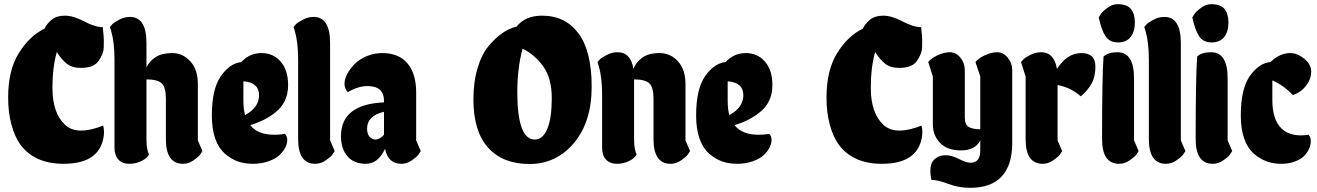

<svg xmlns="http://www.w3.org/2000/svg" viewBox="-20 -784 6306 919"><path d="M450 -490Q427 -459 367 -459Q326 -459 300.5 -478.5Q275 -498 252 -535Q231 -462 231 -364Q231 -244 290 -188Q320 -159 367 -159Q414 -159 474 -183Q481 -154 475 -123.5Q469 -93 456 -72Q443 -51 423 -36Q375 0 284 0Q144 0 76 -94Q51 -129 35 -186.5Q19 -244 19 -318Q19 -447 69.5 -529Q120 -611 193 -647Q203 -669 226.5 -689Q250 -709 290.5 -709Q331 -709 383 -681.5Q435 -654 472 -654Q477 -607 477 -591Q477 -575 476.5 -558Q476 -541 469 -523.5Q462 -506 450 -490Z M681 -118Q681 -69 693 -45Q687 -29 659.5 -14.5Q632 0 598.5 0Q565 0 546.5 -20.5Q528 -41 528 -76V-498Q528 -581 512 -636L506 -655Q510 -660 517.5 -668Q525 -676 550 -689.5Q575 -703 602 -703Q681 -703 681 -578V-461Q694 -490 724 -510Q754 -530 804.5 -530Q855 -530 891 -490.5Q927 -451 927 -382V-112L949 -61Q945 -54 938 -44Q931 -34 907 -17Q883 0 856 0Q774 0 774 -118V-311Q774 -366 754 -385Q734 -404 681 -404Z M1057 -48Q994 -104 994 -231Q994 -358 1037 -419.5Q1080 -481 1135 -487Q1175 -530 1231.5 -530Q1288 -530 1323.5 -489Q1359 -448 1359 -377Q1359 -294 1298 -246Q1248 -206 1178 -185Q1213 -139 1294 -139Q1317 -139 1344 -143Q1355 -132 1355 -114Q1355 -96 1345.5 -77.5Q1336 -59 1317.5 -41.5Q1299 -24 1265 -12Q1231 0 1190.5 0Q1150 0 1118 -11.5Q1086 -23 1057 -48ZM1145 -395V-305Q1145 -260 1153 -233Q1220 -270 1220 -328Q1220 -389 1145 -395Z M1407 -498Q1407 -581 1391 -636L1385 -655Q1389 -660 1396.5 -668Q1404 -676 1429 -689.5Q1454 -703 1481 -703Q1560 -703 1560 -578V-112L1582 -61Q1578 -54 1571 -44Q1564 -34 1540 -17Q1516 0 1489 0Q1407 0 1407 -118Z M1818 -301Q1818 -372 1739 -372Q1694 -372 1645 -343Q1629 -359 1629 -382.5Q1629 -406 1642.5 -431Q1656 -456 1678.5 -478.5Q1701 -501 1736 -515.5Q1771 -530 1810 -530Q1888 -530 1930 -481Q1972 -432 1972 -341V-112L1994 -61Q1990 -54 1983 -44Q1976 -34 1952 -17Q1928 0 1902 0Q1837 0 1823 -72Q1790 0 1731.5 0Q1673 0 1642.5 -36.5Q1612 -73 1612 -132Q1612 -285 1818 -294ZM1764 -119Q1770 -116 1777 -116Q1797 -116 1818 -139V-249Q1737 -230 1737 -169Q1737 -130 1764 -119Z M2319 -564Q2382 -640 2453 -657Q2494 -709 2575 -709Q2686 -709 2749 -624Q2812 -539 2812 -369.5Q2812 -200 2727 -99.5Q2642 1 2514.5 1Q2387 1 2316.5 -77Q2246 -155 2246 -308Q2246 -392 2266 -458.5Q2286 -525 2319 -564ZM2481 -551Q2456 -455 2456 -344Q2456 -116 2540 -116Q2578 -116 2599.5 -167Q2621 -218 2621 -314Q2621 -410 2579.5 -467Q2538 -524 2481 -551Z M3015 -118Q3015 -69 3027 -45Q3021 -29 2993.5 -14.5Q2966 0 2932.5 0Q2899 0 2880.5 -20.5Q2862 -41 2862 -76V-330Q2862 -413 2846 -468L2840 -487Q2844 -492 2851.5 -500Q2859 -508 2884 -521Q2909 -534 2936 -534Q2999 -534 3012 -454Q3023 -485 3053.5 -507.5Q3084 -530 3136.5 -530Q3189 -530 3225 -490.5Q3261 -451 3261 -382V-112L3283 -61Q3279 -54 3272 -44Q3265 -34 3241 -17Q3217 0 3190 0Q3108 0 3108 -118V-311Q3108 -366 3088 -385Q3068 -404 3015 -404Z M3375 -48Q3312 -104 3312 -231Q3312 -358 3355 -419.5Q3398 -481 3453 -487Q3493 -530 3549.5 -530Q3606 -530 3641.5 -489Q3677 -448 3677 -377Q3677 -294 3616 -246Q3566 -206 3496 -185Q3531 -139 3612 -139Q3635 -139 3662 -143Q3673 -132 3673 -114Q3673 -96 3663.5 -77.5Q3654 -59 3635.5 -41.5Q3617 -24 3583 -12Q3549 0 3508.5 0Q3468 0 3436 -11.5Q3404 -23 3375 -48ZM3463 -395V-305Q3463 -260 3471 -233Q3538 -270 3538 -328Q3538 -389 3463 -395Z M4367 -490Q4344 -459 4284 -459Q4243 -459 4217.5 -478.5Q4192 -498 4169 -535Q4148 -462 4148 -364Q4148 -244 4207 -188Q4237 -159 4284 -159Q4331 -159 4391 -183Q4398 -154 4392 -123.5Q4386 -93 4373 -72Q4360 -51 4340 -36Q4292 0 4201 0Q4061 0 3993 -94Q3968 -129 3952 -186.5Q3936 -244 3936 -318Q3936 -447 3986.5 -529Q4037 -611 4110 -647Q4120 -669 4143.5 -689Q4167 -709 4207.5 -709Q4248 -709 4300 -681.5Q4352 -654 4389 -654Q4394 -607 4394 -591Q4394 -575 4393.5 -558Q4393 -541 4386 -523.5Q4379 -506 4367 -490Z M4625 -5Q4672 -5 4672 -64V-111Q4646 -64 4580 -64Q4514 -64 4479.5 -100Q4445 -136 4445 -189V-418L4423 -487Q4437 -505 4467.5 -519.5Q4498 -534 4527 -534Q4556 -534 4577 -508Q4598 -482 4598 -449V-223Q4598 -188 4615.5 -177Q4633 -166 4672 -165V-418L4649 -487Q4663 -505 4694 -519.5Q4725 -534 4753.5 -534Q4782 -534 4803.5 -508Q4825 -482 4825 -449V-99Q4825 6 4774.5 60.5Q4724 115 4624 115Q4568 115 4518.5 96Q4469 77 4438 77Q4433 52 4433 34Q4433 16 4438 0.5Q4443 -15 4461 -28Q4479 -41 4507 -41Q4535 -41 4570 -23Q4605 -5 4625 -5Z M4889 -118V-418L4867 -487Q4871 -492 4878.5 -500Q4886 -508 4911 -521Q4936 -534 4963 -534Q5026 -534 5039 -454Q5088 -530 5155.5 -530Q5223 -530 5223 -466Q5223 -410 5199 -374Q5177 -342 5153 -323Q5106 -365 5042 -377V-112L5064 -61Q5060 -54 5053 -44Q5046 -34 5022 -17Q4998 0 4971 0Q4889 0 4889 -118Z M5329 -764Q5375 -764 5393.5 -740.5Q5412 -717 5412 -675.5Q5412 -634 5392 -607.5Q5372 -581 5331.5 -581Q5291 -581 5271.5 -610.5Q5252 -640 5239 -701Q5243 -708 5250 -718.5Q5257 -729 5280.5 -746.5Q5304 -764 5329 -764ZM5255 -118Q5255 -418 5262 -513Q5283 -534 5329 -534Q5408 -534 5408 -409V-112L5430 -61Q5426 -54 5419 -44Q5412 -34 5388 -17Q5364 0 5337 0Q5255 0 5255 -118Z M5479 -498Q5479 -581 5463 -636L5457 -655Q5461 -660 5468.5 -668Q5476 -676 5501 -689.5Q5526 -703 5553 -703Q5632 -703 5632 -578V-112L5654 -61Q5650 -54 5643 -44Q5636 -34 5612 -17Q5588 0 5561 0Q5479 0 5479 -118Z M5777 -764Q5823 -764 5841.5 -740.5Q5860 -717 5860 -675.5Q5860 -634 5840 -607.5Q5820 -581 5779.5 -581Q5739 -581 5719.5 -610.5Q5700 -640 5687 -701Q5691 -708 5698 -718.5Q5705 -729 5728.5 -746.5Q5752 -764 5777 -764ZM5703 -118Q5703 -418 5710 -513Q5731 -534 5777 -534Q5856 -534 5856 -409V-112L5878 -61Q5874 -54 5867 -44Q5860 -34 5836 -17Q5812 0 5785 0Q5703 0 5703 -118Z M5982 -48Q5919 -104 5919 -231.5Q5919 -359 5962.5 -420.5Q6006 -482 6061 -487Q6106 -530 6156 -530Q6190 -530 6223 -503Q6256 -476 6256 -441Q6256 -406 6231.5 -374Q6207 -342 6168 -329Q6124 -376 6070 -399V-305Q6070 -210 6115 -168Q6149 -136 6207 -136Q6224 -136 6243 -139Q6254 -128 6254 -110Q6254 -92 6247 -74.5Q6240 -57 6224.5 -40Q6209 -23 6179.5 -11.5Q6150 0 6112.5 0Q6075 0 6043 -11.5Q6011 -23 5982 -48Z"/></svg>

Font: Chela One Cyrilic
Style: Regular
Weight: 400
Designer: Miguel Hernandez
Foundry: LatinoType
Version: Version 1.001